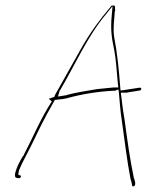

<svg xmlns="http://www.w3.org/2000/svg" viewBox="-20 -597 569 696"><path d="M41 48 49 49C54 49 55 45 56 42C57 38 50 40 46 35L49 20C55 5 64 -13 74 -32C99 -78 122 -132 150 -183L179 -235H181C194 -237 208 -237 223 -241C273 -255 332 -265 390 -268H397L409 -273L411 -261C414 -229 416 -196 421 -164C432 -88 440 -16 453 51C461 74 456 81 465 78C476 75 466 49 465 47C451 -20 442 -85 432 -160C427 -188 423 -217 420 -245L418 -261H441L442 -262H443C469 -266 474 -267 487 -269C490 -270 492 -271 492 -275C492 -279 491 -279 484 -279C475 -278 437 -271 419 -269H417L416 -279C411 -346 405 -404 394 -462C389 -495 394 -519 396 -554L398 -561C398 -561 396 -564 397 -568C398 -574 395 -577 393 -577C382 -577 386 -578 379 -570C342 -527 305 -476 274 -421C243 -366 211 -309 179 -252L177 -246L163 -241C161 -240 158 -240 157 -239C159 -236 166 -232 168 -229L167 -228C128 -169 99 -98 65 -33L64 -31H63C42 3 24 47 41 48ZM180 -254V-255ZM190 -247 196 -267V-269L198 -270C252 -362 298 -467 364 -545L388 -575L385 -540C380 -492 385 -457 394 -416C401 -380 403 -336 407 -296L409 -280H392L332 -274C297 -268 256 -262 223 -253L222 -252H221ZM196 -267H197ZM488 -271H489ZM453 51V52Z"/></svg>

Font: Stray Cat
Style: HlObl
Weight: 100
Version: Version 1.0